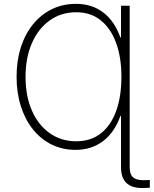

<svg xmlns="http://www.w3.org/2000/svg" viewBox="-20 -757 787 983"><path d="M644 -727.5V0H599.6V-162.6H596.2Q565.9 -78.1 506.8 -33.9Q447.8 10.3 366.7 10.3Q300.3 10.3 244.9 -16.8Q189.5 -43.9 149.2 -94Q108.9 -144 86.9 -212.9Q64.9 -281.7 64.9 -364.3Q64.9 -446.8 86.9 -515.1Q108.9 -583.5 149.7 -633.3Q190.4 -683.1 246.1 -710.2Q301.8 -737.3 369.6 -737.3Q450.2 -737.3 508.3 -693.4Q566.4 -649.4 596.2 -565.4H599.6V-727.5ZM370.1 -33.7Q445.3 -33.7 496.8 -74.5Q548.3 -115.2 575 -189.5Q601.6 -263.7 601.6 -363.8Q601.6 -463.4 574.2 -537.8Q546.9 -612.3 495.4 -653.3Q443.8 -694.3 370.6 -694.3Q293 -694.3 234.4 -652.3Q175.8 -610.4 143.3 -535.9Q110.8 -461.4 110.8 -363.8Q110.8 -264.6 143.6 -190.4Q176.3 -116.2 234.9 -75Q293.5 -33.7 370.1 -33.7ZM706.5 205.6Q653.8 205.6 626.7 179.2Q599.6 152.8 599.6 99.6V0H644V99.6Q644 134.8 660.4 150.1Q676.8 165.5 713.4 165.5Q719.7 165.5 729 165.3Q738.3 165 747.1 164.6V204.1Q739.3 204.6 728 205.1Q716.8 205.6 706.5 205.6Z"/></svg>

Font: Inter 16pt ExtraLight
Style: Regular
Weight: 250
Version: Version 4.001;git-66647c0bb